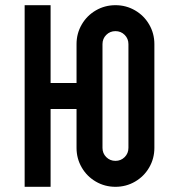

<svg xmlns="http://www.w3.org/2000/svg" viewBox="-20 -720 690 740"><path d="M425 -700Q466 -700 500.5 -680Q535 -660 555 -625.5Q575 -591 575 -550V-150Q575 -109 555 -74.5Q535 -40 500.5 -20Q466 0 425 0Q384 0 349.5 -20Q315 -40 295 -74.5Q275 -109 275 -150V-300H175V0H75V-700H175V-400H275V-550Q275 -591 295 -625.5Q315 -660 349.5 -680Q384 -700 425 -700ZM425 -100Q446 -100 460.5 -114.5Q475 -129 475 -150V-550Q475 -571 460.5 -585.5Q446 -600 425 -600Q404 -600 389.5 -585.5Q375 -571 375 -550V-150Q375 -129 389.5 -114.5Q404 -100 425 -100Z"/></svg>

Font: Monoikos Medium
Style: Regular
Weight: 500
Designer: Brian Krent
Version: Version 0.088